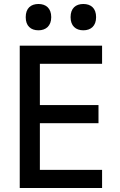

<svg xmlns="http://www.w3.org/2000/svg" viewBox="-20 -943 603 963"><path d="M398 -791C436 -791 462 -813 462 -857C462 -902 436 -923 398 -923C360 -923 334 -902 334 -857C334 -813 360 -791 398 -791ZM173 -791C210 -791 237 -813 237 -857C237 -902 210 -923 173 -923C135 -923 109 -902 109 -857C109 -813 134 -791 173 -791ZM79 0H492V-91H180V-325H474V-416H180V-623H492V-714H79Z"/></svg>

Font: Noto Sans Mono SemiCondensed Medium
Style: Regular
Weight: 500
Width: 4
Designer: Monotype Design Team
Foundry: Monotype Imaging Inc.
Version: Version 2.014